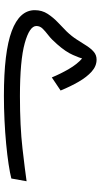

<svg xmlns="http://www.w3.org/2000/svg" viewBox="214 -707 514 982"><g transform="rotate(90 471.0 -216.0)"><path d="M471 21Q246 21 139 -19Q32 -59 32 -137Q32 -174 51 -203Q70 -232 95.5 -256Q121 -280 141 -300Q166 -326 183 -353Q200 -380 214.5 -402.5Q229 -425 245.5 -439Q262 -453 285 -453Q318 -453 346 -428Q374 -403 398 -361.5Q422 -320 443 -269L376 -224Q358 -268 333 -311Q308 -354 279 -379Q277 -369 261 -332Q245 -295 206 -251Q182 -223 160.5 -206.5Q139 -190 126 -176.5Q113 -163 113 -145Q113 -110 201 -85.5Q289 -61 472 -61Q626 -61 739 -74Q852 -87 907 -95L893 -17Q866 -10 820 -3Q774 4 716 9.5Q658 15 595 18Q532 21 471 21Z"/></g></svg>

Font: Go Noto Kurrent-Regular
Style: Regular
Weight: 400
Designer: Monotype Design Team
Foundry: Monotype Imaging Inc.
Version: Version 2.012; ttfautohint (v1.8.4.7-5d5b)